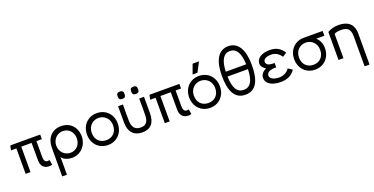

<svg xmlns="http://www.w3.org/2000/svg" viewBox="-26 -1676 5512 2826"><g transform="rotate(-20 2730.0 -263.0)"><path d="M467 14C480 14 498 12 516 7L503 -71C490 -67 478 -66 471 -66C425 -66 417 -111 417 -159C416 -239 416 -318 417 -398H502V-470H34L18 -398H103V0H179V-398H341C340 -305 342 -251 342 -118C342 -37 391 14 467 14Z M832 -65C734 -65 668 -143 668 -235C668 -326 734 -404 832 -404C927 -404 990 -329 990 -235C990 -140 927 -65 832 -65ZM596 220H670V-8L668 -60C688 -15 765 13 830 13C971 13 1068 -103 1068 -235C1068 -382 972 -482 830 -482C688 -482 599 -382 597 -235C596 -159 596 -84 596 -8Z M1390 -407C1483 -407 1557 -335 1557 -233C1557 -124 1487 -59 1390 -59C1293 -59 1223 -124 1223 -233C1223 -335 1297 -407 1390 -407ZM1149 -233C1149 -88 1249 17 1390 17C1531 17 1631 -88 1631 -233C1631 -381 1527 -482 1390 -482C1253 -482 1149 -381 1149 -233Z M1798 -470H1722C1721 -336 1721 -314 1722 -210C1723 -61 1800 15 1930 15C2060 15 2127 -62 2128 -210C2129 -314 2129 -336 2128 -470H2052C2054 -336 2054 -314 2052 -210C2050 -125 2027 -61 1930 -61C1833 -61 1800 -125 1798 -210C1796 -314 1796 -336 1798 -470ZM1766 -592C1767 -565 1782 -549 1819 -549C1856 -549 1871 -565 1872 -592C1873 -603 1873 -610 1872 -621C1871 -648 1856 -664 1819 -664C1782 -664 1767 -648 1766 -621C1765 -610 1765 -603 1766 -592ZM1978 -592C1979 -565 1994 -549 2031 -549C2068 -549 2083 -565 2084 -592C2085 -603 2085 -610 2084 -621C2083 -648 2068 -664 2031 -664C1994 -664 1979 -648 1978 -621C1977 -610 1977 -603 1978 -592Z M2647 14C2660 14 2678 12 2696 7L2683 -71C2670 -67 2658 -66 2651 -66C2605 -66 2597 -111 2597 -159C2596 -239 2596 -318 2597 -398H2682V-470H2214L2198 -398H2283V0H2359V-398H2521C2520 -305 2522 -251 2522 -118C2522 -37 2571 14 2647 14Z M2990 -407C3083 -407 3157 -335 3157 -233C3157 -124 3087 -59 2990 -59C2893 -59 2823 -124 2823 -233C2823 -335 2897 -407 2990 -407ZM2749 -233C2749 -88 2849 17 2990 17C3131 17 3231 -88 3231 -233C3231 -381 3127 -482 2990 -482C2853 -482 2749 -381 2749 -233ZM2912 -533H2988L3067 -683H2967Z M3545 -671C3639 -671 3698 -592 3705 -405H3385C3392 -592 3451 -671 3545 -671ZM3310 -367C3310 -133 3375 13 3545 13C3715 13 3780 -133 3780 -367C3780 -603 3702 -746 3545 -746C3388 -746 3310 -603 3310 -367ZM3385 -329H3705C3700 -148 3649 -63 3545 -63C3441 -63 3390 -148 3385 -329Z M4323 -96 4258 -139C4225 -87 4163 -56 4097 -56C4023 -56 3955 -83 3955 -134C3955 -185 4005 -207 4058 -210C4078 -211 4090 -211 4105 -211V-280C4090 -280 4078 -280 4058 -281C4007 -284 3973 -305 3973 -346C3973 -391 4029 -413 4097 -413C4165 -413 4214 -380 4253 -323L4317 -365C4272 -435 4213 -484 4097 -484C3974 -484 3889 -430 3889 -346C3889 -302 3929 -266 3959 -247C3920 -233 3869 -191 3869 -132C3869 -36 3965 15 4097 15C4202 15 4275 -23 4323 -96Z M4635 -406C4728 -406 4801 -335 4801 -233C4801 -124 4732 -59 4635 -59C4538 -59 4469 -124 4469 -233C4469 -335 4542 -406 4635 -406ZM4394 -233C4394 -88 4494 17 4635 17C4776 17 4876 -88 4876 -233C4876 -304 4849 -366 4801 -408L4838 -406H4930V-481C4848 -482 4757 -482 4635 -482C4498 -482 4394 -381 4394 -233Z M5081 0V-380C5099 -393 5139 -402 5188 -402C5289 -402 5332 -365 5333 -250C5334 -65 5334 35 5333 220H5410C5411 25 5411 -76 5410 -271C5409 -392 5347 -483 5175 -483C5106 -483 5062 -469 5004 -439V0Z"/></g></svg>

Font: Kreadon Medium
Style: Regular
Weight: 500
Designer: kohakuno
Foundry: StudioGnu
Version: Version 1.000;Glyphs 3.1.2 (3151)